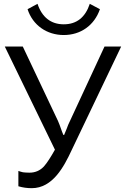

<svg xmlns="http://www.w3.org/2000/svg" viewBox="-20 -971 669 1003"><path d="M76 -78V2C99 9 122 12 146 12C255 12 314 -100 354 -186L613 -728H526L345 -338C338 -324 333 -312 329 -300C325 -289 320 -277 315 -266H311C306 -277 302 -289 298 -300C294 -312 289 -325 283 -339L99 -728H5L267 -189C245 -150 226 -120 209 -101C188 -79 163 -69 134 -69C119 -69 108 -70 100 -71C92 -73 84 -75 76 -78ZM313 -844C245 -844 199 -882 176 -951L124 -923C151 -839 225 -788 313 -788C402 -788 473 -839 502 -923L449 -951C426 -881 381 -844 313 -844Z"/></svg>

Font: Cheyenne Sans
Style: Regular
Weight: 400
Designer: The Public Sans project authors (U.S. Web Design System), Libre Franklin designed by Pablo Impallari and Rodrigo Fuenzal
Foundry: The Cheyenne Sans Project Authors
Version: Version 2.007